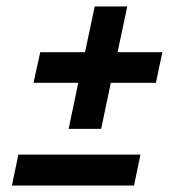

<svg xmlns="http://www.w3.org/2000/svg" viewBox="-20 -591 547 596"><path d="M193 -191 223 -334H84L105 -429H244L274 -571H375L345 -429H484L464 -334H324L294 -191ZM17 -15 37 -111H416L396 -15Z"/></svg>

Font: Saira SemiCondensed SemiBold
Style: Italic
Weight: 600
Width: 4
Italic angle: -12°
Designer: Hector Gatti with collaboration of the Omnibus-Type team
Foundry: Omnibus-Type
Version: Version 1.101